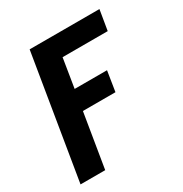

<svg xmlns="http://www.w3.org/2000/svg" viewBox="-171 -648 942 991"><g transform="rotate(-30 300.0 -152.5)"><path d="M24 215 145 -520H561L541 -400H272L244 -227H437L418 -107H224L171 215Z"/></g></svg>

Font: Iosevka SS04 Hv Ex Obl
Style: Regular
Weight: 900
Width: 7
Italic angle: -9°
Monospace: yes
Designer: Belleve Invis
Foundry: Belleve Invis
Version: Version 19.0.0; ttfautohint (v1.8.4)